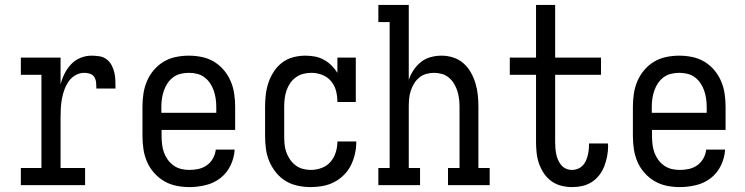

<svg xmlns="http://www.w3.org/2000/svg" viewBox="-20 -755 3040 783"><path d="M65 0V-70H149V-450H65V-520H227V-411Q233 -434 243.5 -455Q254 -476 270 -493Q286 -510 308 -519Q330 -528 353 -528Q369 -528 385.5 -525.5Q402 -523 415 -513Q428 -503 435.5 -488.5Q443 -474 446.5 -458.5Q450 -443 450.5 -426.5Q451 -410 451 -394H373Q373 -406 372 -418Q371 -430 365 -440Q359 -450 347.5 -454Q336 -458 325 -458Q305 -458 288 -448.5Q271 -439 260 -423Q249 -407 242.5 -389Q236 -371 232.5 -352Q229 -333 228 -314Q227 -295 227 -276V-70H327V0Z M752 8Q725 8 698.5 2.5Q672 -3 649 -16.5Q626 -30 608 -50.5Q590 -71 579.5 -95.5Q569 -120 565 -146.5Q561 -173 561 -200V-320Q561 -347 565 -373.5Q569 -400 579.5 -424.5Q590 -449 607.5 -469.5Q625 -490 647.5 -503.5Q670 -517 696.5 -522.5Q723 -528 750 -528Q777 -528 803.5 -522.5Q830 -517 852.5 -503.5Q875 -490 892.5 -469.5Q910 -449 920.5 -424.5Q931 -400 935 -373.5Q939 -347 939 -320V-225H639V-200Q639 -183 641 -166Q643 -149 648.5 -133.5Q654 -118 664 -104Q674 -90 688 -80Q702 -70 718.5 -66Q735 -62 752 -62Q771 -62 789.5 -66Q808 -70 823.5 -81Q839 -92 848.5 -109Q858 -126 860 -145H937Q935 -111 920 -80Q905 -49 878.5 -28.5Q852 -8 818.5 0Q785 8 752 8ZM862 -295V-320Q862 -337 859.5 -353.5Q857 -370 851.5 -386Q846 -402 836.5 -416Q827 -430 813.5 -440Q800 -450 783.5 -454Q767 -458 750 -458Q733 -458 716.5 -454Q700 -450 686.5 -440Q673 -430 663.5 -416Q654 -402 648.5 -386Q643 -370 640.5 -353.5Q638 -337 638 -320V-295Z M1247 8Q1221 8 1194.5 2.5Q1168 -3 1145.5 -16.5Q1123 -30 1106 -51Q1089 -72 1078.5 -96.5Q1068 -121 1064.5 -147.5Q1061 -174 1061 -200V-320Q1061 -345 1064 -370Q1067 -395 1075 -418.5Q1083 -442 1097 -463.5Q1111 -485 1131 -500Q1151 -515 1175.5 -521.5Q1200 -528 1225 -528Q1225 -528 1225 -528Q1225 -528 1225 -528Q1245 -528 1264 -524.5Q1283 -521 1300.5 -511.5Q1318 -502 1332 -488Q1346 -474 1356 -458V-520H1431V-339H1356Q1356 -362 1350.5 -384Q1345 -406 1330.5 -423.5Q1316 -441 1294.5 -449.5Q1273 -458 1250 -458Q1234 -458 1217.5 -454Q1201 -450 1187 -440Q1173 -430 1163.5 -416Q1154 -402 1148.5 -386Q1143 -370 1141 -353.5Q1139 -337 1139 -320V-200Q1139 -183 1140.5 -166.5Q1142 -150 1147.5 -134.5Q1153 -119 1162.5 -105Q1172 -91 1185 -81Q1198 -71 1214.5 -66.5Q1231 -62 1247 -62Q1270 -62 1291.5 -70Q1313 -78 1327.5 -94.5Q1342 -111 1349 -133Q1356 -155 1356 -177Q1356 -177 1356 -177.5Q1356 -178 1356 -178H1433Q1433 -178 1433 -177.5Q1433 -177 1433 -176Q1433 -152 1427.5 -127.5Q1422 -103 1411 -81Q1400 -59 1382.5 -41.5Q1365 -24 1343 -12.5Q1321 -1 1296.5 3.5Q1272 8 1247 8Z M1523 0V-70H1569V-665H1523V-735H1647V-429Q1654 -450 1666.5 -469Q1679 -488 1696.5 -502Q1714 -516 1736 -522Q1758 -528 1781 -528Q1805 -528 1828.5 -520.5Q1852 -513 1870 -497Q1888 -481 1900 -460Q1912 -439 1919 -415.5Q1926 -392 1928.5 -368Q1931 -344 1931 -320V-70H1977V0H1807V-70H1854V-320Q1854 -336 1852 -352.5Q1850 -369 1845 -384.5Q1840 -400 1831.5 -414Q1823 -428 1810.5 -438.5Q1798 -449 1782 -453.5Q1766 -458 1750 -458Q1734 -458 1718 -453.5Q1702 -449 1689.5 -438.5Q1677 -428 1668.5 -414Q1660 -400 1655 -384.5Q1650 -369 1648.5 -352.5Q1647 -336 1647 -320V-70H1693V0Z M2313 8Q2291 8 2269 2.5Q2247 -3 2229 -16Q2211 -29 2198.5 -47.5Q2186 -66 2178.5 -87Q2171 -108 2168.5 -130.5Q2166 -153 2166 -175V-450H2059V-520H2166V-735H2244V-520H2431V-450H2244V-175Q2244 -162 2245 -150Q2246 -138 2248.5 -126Q2251 -114 2256 -102.5Q2261 -91 2269 -81.5Q2277 -72 2288.5 -67Q2300 -62 2313 -62Q2324 -62 2335 -66Q2346 -70 2354.5 -78Q2363 -86 2368 -96.5Q2373 -107 2376 -118Q2379 -129 2380.5 -140.5Q2382 -152 2382 -164Q2382 -165 2382 -166.5Q2382 -168 2382 -170H2459Q2459 -167 2459.5 -164.5Q2460 -162 2460 -160Q2460 -139 2456 -118Q2452 -97 2444.5 -77.5Q2437 -58 2424 -41Q2411 -24 2393 -12.5Q2375 -1 2354.5 3.5Q2334 8 2313 8Z M2752 8Q2725 8 2698.5 2.5Q2672 -3 2649 -16.5Q2626 -30 2608 -50.5Q2590 -71 2579.5 -95.5Q2569 -120 2565 -146.5Q2561 -173 2561 -200V-320Q2561 -347 2565 -373.5Q2569 -400 2579.5 -424.5Q2590 -449 2607.5 -469.5Q2625 -490 2647.5 -503.5Q2670 -517 2696.5 -522.5Q2723 -528 2750 -528Q2777 -528 2803.5 -522.5Q2830 -517 2852.5 -503.5Q2875 -490 2892.5 -469.5Q2910 -449 2920.5 -424.5Q2931 -400 2935 -373.5Q2939 -347 2939 -320V-225H2639V-200Q2639 -183 2641 -166Q2643 -149 2648.5 -133.5Q2654 -118 2664 -104Q2674 -90 2688 -80Q2702 -70 2718.5 -66Q2735 -62 2752 -62Q2771 -62 2789.5 -66Q2808 -70 2823.5 -81Q2839 -92 2848.5 -109Q2858 -126 2860 -145H2937Q2935 -111 2920 -80Q2905 -49 2878.5 -28.5Q2852 -8 2818.5 0Q2785 8 2752 8ZM2862 -295V-320Q2862 -337 2859.5 -353.5Q2857 -370 2851.5 -386Q2846 -402 2836.5 -416Q2827 -430 2813.5 -440Q2800 -450 2783.5 -454Q2767 -458 2750 -458Q2733 -458 2716.5 -454Q2700 -450 2686.5 -440Q2673 -430 2663.5 -416Q2654 -402 2648.5 -386Q2643 -370 2640.5 -353.5Q2638 -337 2638 -320V-295Z"/></svg>

Font: Iosevka Gothic
Style: Regular
Weight: 400
Monospace: yes
Designer: Belleve Invis
Foundry: Belleve Invis
Version: Version 15.5.1; ttfautohint (v1.8.4)